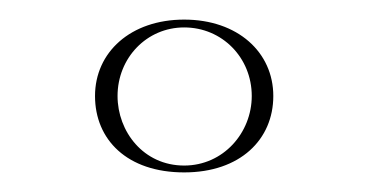

<svg xmlns="http://www.w3.org/2000/svg" viewBox="-20 -870 377 196"><path d="M77 -772C77 -727.4 109.8 -694 168 -694C225.2 -694 259 -727.6 259 -772C259 -816.7 222.6 -850 168 -850C113.4 -850 77 -816.7 77 -772ZM100 -772C100 -810.9 129.8 -842 168 -842C206.8 -842 237 -811.1 237 -772C237 -734.5 208 -701 168 -701C126.4 -701 100 -735.8 100 -772Z"/></svg>

Font: Hussar Ekologiczny
Style: Regular
Weight: 400
Foundry: Cannot Into Space Fonts
Version: Version 0.97